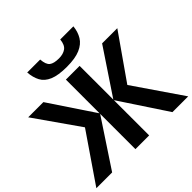

<svg xmlns="http://www.w3.org/2000/svg" viewBox="-226 -1172 1394 1394"><g transform="rotate(-45 471.5 -474.5)"><path d="M254 -371 14 -714H170L401 -368V-714H542V-368L773 -714H929L689 -371L943 0H781L542 -362V0H401V-362L162 0H0ZM713 -949Q708 -897 684 -857.5Q660 -818 609 -796Q558 -774 472 -774Q384 -774 334.5 -795Q285 -816 264 -855.5Q243 -895 239 -949H372Q376 -894 399.5 -876Q423 -858 475 -858Q518 -858 545.5 -877.5Q573 -897 578 -949Z"/></g></svg>

Font: Noto Sans
Style: Bold
Weight: 700
Designer: Monotype Design Team
Foundry: Monotype Imaging Inc.
Version: Version 2.000;GOOG;noto-source:20170915:90ef993387c0; ttfaut